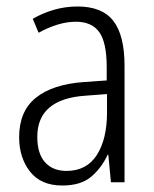

<svg xmlns="http://www.w3.org/2000/svg" viewBox="-20 -562 475 592"><path d="M219 -542Q295 -542 329.5 -497.5Q364 -453 364 -359V0H322L314 -85H312Q293 -44 261 -17Q229 10 172 10Q106 10 72.5 -33Q39 -76 39 -139Q39 -219 90.5 -260.5Q142 -302 238 -309L309 -314V-355Q309 -431 286 -463Q263 -495 214 -495Q161 -495 99 -461L81 -504Q112 -522 147 -532Q182 -542 219 -542ZM244 -267Q95 -257 95 -140Q95 -88 119 -61.5Q143 -35 185 -35Q247 -35 278.5 -84Q310 -133 310 -216V-272Z"/></svg>

Font: Noto Sans Sinhala Condensed Light
Style: Regular
Weight: 300
Width: 3
Designer: Jelle Bosma - Monotype Design Team
Foundry: Monotype Imaging Inc.
Version: Version 2.006; ttfautohint (v1.8.4.7-5d5b)